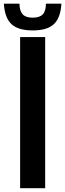

<svg xmlns="http://www.w3.org/2000/svg" viewBox="-54 -996 344 1016"><path d="M52.5 0V-800H185V0ZM119 -835Q42.5 -835 6.8 -868.2Q-29 -901.5 -33.5 -976.5H49Q49.5 -938.5 65.8 -920.5Q82 -902.5 119 -902.5Q156 -902.5 172.5 -920.2Q189 -938 189 -976.5H271Q266.5 -901.5 231 -868.2Q195.5 -835 119 -835Z"/></svg>

Font: Big Shoulders Stencil Text Thin ExtraBold
Style: Regular
Weight: 800
Version: Version 2.001